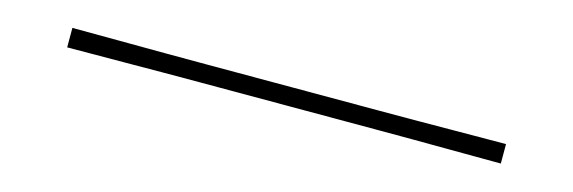

<svg xmlns="http://www.w3.org/2000/svg" viewBox="-12 -551 1024 343"><g transform="rotate(15 500.0 -380.0)"><path d="M901 -362Q866 -362 804.5 -362.5Q743 -363 667 -363Q591 -363 509 -363Q427 -363 348.5 -363Q270 -363 205 -362.5Q140 -362 99 -362V-398Q141 -398 206 -397.5Q271 -397 349 -397Q427 -397 508.5 -397Q590 -397 666.5 -397Q743 -397 804 -397.5Q865 -398 901 -398Z"/></g></svg>

Font: Zen Kaku Gothic New Light
Style: Regular
Weight: 300
Designer: Yoshimichi Ohira
Foundry: Positype
Version: Version 1.002